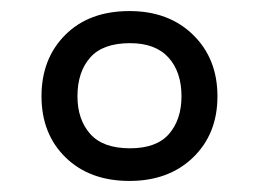

<svg xmlns="http://www.w3.org/2000/svg" viewBox="-20 -744 468 347"><path d="M214 -417Q142 -417 98.5 -459.5Q55 -502 55 -570Q55 -638 98 -681Q141 -724 214 -724Q285 -724 329 -681Q373 -638 373 -570Q373 -502 329 -459.5Q285 -417 214 -417ZM215 -476Q263 -476 285.5 -502Q308 -528 308 -570Q308 -614 284.5 -640Q261 -666 215 -666Q166 -666 143 -640Q120 -614 120 -570Q120 -528 143 -502Q166 -476 215 -476Z"/></svg>

Font: Noto Sans Ethiopic
Style: Regular
Weight: 400
Designer: Monotype Design Team
Foundry: Monotype Imaging Inc.
Version: Version 2.102; ttfautohint (v1.8.4.7-5d5b)